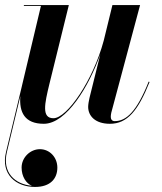

<svg xmlns="http://www.w3.org/2000/svg" viewBox="-49 -480 641 760"><path d="M109 110.5C71 110.5 36.5 143 36.5 183.5C36.5 218.5 54.5 246.5 77.5 255.5C11 249.5 -41.5 204 -21.5 121L31.5 -99.5C26.5 -35.5 48.5 10 124.5 10C214.5 10 303.5 -139.5 348 -265L305 -91.5C302.5 -80.5 300 -66 300 -57C300 -21.5 327.5 10 386 10C455.5 10 498 -43 543 -155.5L539.5 -157C492 -37.5 450.5 -0.5 405 -0.5C394.5 -0.5 389.5 -8 389.5 -17C389.5 -21.5 390 -28 391.5 -34L505.5 -460H396L361.5 -319C319.5 -162.5 217 -12 162.5 -12C115 -12 127.5 -69 146.5 -147.5L223.5 -460H45.5V-456.5H113L38 -141C37.5 -139.5 37 -138 37 -136.5L-25 121C-47 211 15 260 89.5 260C151 260 178 226.5 178 183.5C178 142 147 110.5 109 110.5Z"/></svg>

Font: Bodoni* 48pt Medium
Style: Italic
Weight: 500
Italic angle: -13°
Version: Version 2.3